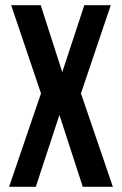

<svg xmlns="http://www.w3.org/2000/svg" viewBox="-20 -720 470 740"><path d="M407 -700 292 -360 415 0H299L209 -277L118 0H15L138 -360L23 -700H137L220 -442L305 -700Z"/></svg>

Font: BebasNeueW03-Regular
Style: Regular
Weight: 400
Designer: Ryoichi Tsunekawa
Foundry: Ryoichi Tsunekawa
Version: Version 1.30